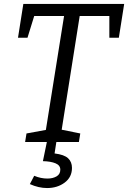

<svg xmlns="http://www.w3.org/2000/svg" viewBox="-20 -718 648 971"><path d="M107 0 114 -43 212 -61 304 -637H153L119 -527H71L98 -698H608L581 -527H533V-637H383L292 -62L386 -43L379 0ZM218 233Q197 233 175 228Q153 223 131 213L153 171Q186 185 220 185Q247 185 266 174Q285 163 285 140Q285 118 261 108Q237 98 197 97L217 0H265L256 58Q305 64 324.5 82.5Q344 101 344 131Q344 178 307 205.5Q270 233 218 233Z"/></svg>

Font: Bitter
Style: Italic
Weight: 400
Italic angle: -9°
Designer: Sol Matas, and Bitter project Authors
Foundry: Sol Matas
Version: Version 2.001